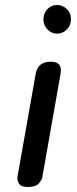

<svg xmlns="http://www.w3.org/2000/svg" viewBox="-20 -747 306 767"><path d="M91.5 0Q64.5 0 56 -13.2Q47.5 -26.5 50 -42L123 -454.5Q125 -465 131 -475.8Q137 -486.5 149.8 -493.5Q162.5 -500.5 183.5 -500.5Q207.5 -500.5 216.8 -488.2Q226 -476 222 -452.5L149 -39Q147.5 -28.5 135 -14.2Q122.5 0 91.5 0ZM208 -612.5Q185.5 -612.5 169.5 -629.5Q153.5 -646.5 153.5 -670Q153.5 -693.5 169 -710.2Q184.5 -727 208 -727Q229.5 -727 246.5 -711.2Q263.5 -695.5 263.5 -670Q263.5 -646.5 247.2 -629.5Q231 -612.5 208 -612.5Z"/></svg>

Font: Edu AU VIC WA NT Hand Medium
Style: Regular
Weight: 500
Version: Version 1.001